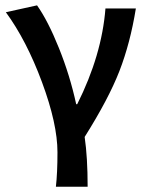

<svg xmlns="http://www.w3.org/2000/svg" viewBox="-20 -523 549 721"><path d="M189.9 178.2Q195.8 126.5 195.8 48.8Q195.8 -57.6 137.7 -214.4Q79.6 -371.1 2 -477.1L119.1 -502.9Q160.2 -444.8 201.4 -342.3Q242.7 -239.7 266.1 -131.8H270Q362.3 -315.9 376 -491.2H490.2Q469.2 -361.3 428.5 -256.3Q387.7 -151.4 297.9 -8.8Q309.1 67.9 309.1 178.2Z"/></svg>

Font: Toshiba Sans Medium
Style: Regular
Weight: 500
Designer: Paul D. Hunt
Foundry: Toshiba Corporation
Version: Version 2.020;PS 2.0;hotconv 1.0.86;makeotf.lib2.5.63406